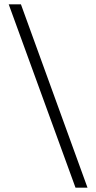

<svg xmlns="http://www.w3.org/2000/svg" viewBox="-20 -780 441 880"><path d="M76 -760 381 80H326L20 -760Z"/></svg>

Font: Goli Light
Style: Regular
Weight: 300
Designer: jaikishan Patel
Foundry: MagicType
Version: Version 1.000